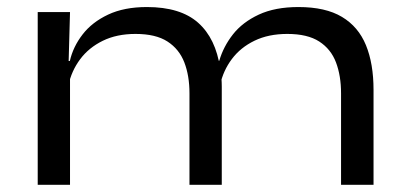

<svg xmlns="http://www.w3.org/2000/svg" viewBox="-20 -512 1130 532"><path d="M925 0V-253.5Q925 -302 911 -339Q897 -376 864.5 -397Q832 -418 776 -418Q724 -418 685.2 -399.2Q646.5 -380.5 622.5 -348.5Q598.5 -316.5 590 -277L576 -343.5H587.5Q599 -383 625.5 -416.8Q652 -450.5 697 -471.5Q742 -492.5 807 -492.5Q882 -492.5 927.5 -465.2Q973 -438 994 -386.8Q1015 -335.5 1015 -263V0ZM84.5 0V-478.5H174L170 -334.5L174 -322.5V0ZM505 0V-253.5Q505 -302 490.8 -339Q476.5 -376 444 -397Q411.5 -418 355.5 -418Q303.5 -418 264.8 -399Q226 -380 202 -347.8Q178 -315.5 169.5 -275.5L158.5 -343H173.5Q182.5 -382.5 208.8 -416.5Q235 -450.5 279.5 -471.5Q324 -492.5 387 -492.5Q480 -492.5 529 -449Q578 -405.5 590 -322.5Q592.5 -311 593.5 -297.2Q594.5 -283.5 594.5 -272V0Z"/></svg>

Font: Anek Latin Expanded
Style: Regular
Weight: 400
Width: 7
Designer: Yesha Goshar
Foundry: Ek Type
Version: Version 1.003